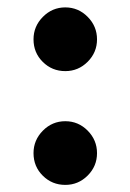

<svg xmlns="http://www.w3.org/2000/svg" viewBox="-20 -508 358 527"><path d="M72 -400Q72 -435.8 97.7 -461.7Q123.4 -487.7 159.2 -487.7Q195 -487.7 220.7 -461.7Q246.3 -435.8 246.3 -400Q246.3 -364.2 220.7 -338.5Q195 -312.8 159.2 -312.8Q122.9 -312.8 97.5 -338Q72 -363.2 72 -400ZM72 -87.7Q72 -123.4 97.7 -149.4Q123.4 -175.3 159.2 -175.3Q195 -175.3 220.7 -149.4Q246.3 -123.4 246.3 -87.7Q246.3 -51.9 220.7 -26.2Q195 -0.5 159.2 -0.5Q122.9 -0.5 97.5 -25.7Q72 -50.9 72 -87.7Z"/></svg>

Font: Vazir FD
Style: Bold
Weight: 700
Foundry: DejaVu fonts team - Redesigned by Saber Rastikerdar
Version: Version 21.10;October 20, 2019;FontCreator 12.0.0.2547 64-bi